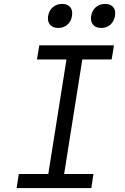

<svg xmlns="http://www.w3.org/2000/svg" viewBox="-20 -962 640 982"><path d="M65 0 76 -72H227L320 -658H169L181 -730H563L551 -658H401L308 -72H458L447 0ZM498 -819Q470 -819 456 -835.5Q442 -852 446 -880Q451 -909 470.5 -925.5Q490 -942 518 -942Q545 -942 559 -925.5Q573 -909 568 -880Q563 -852 544 -835.5Q525 -819 498 -819ZM278 -819Q250 -819 236 -835.5Q222 -852 226 -880Q231 -909 250.5 -925.5Q270 -942 298 -942Q325 -942 339 -925.5Q353 -909 348 -880Q344 -852 324.5 -835.5Q305 -819 278 -819Z"/></svg>

Font: JetBrains Mono NL Light
Style: Italic
Weight: 300
Italic angle: -9°
Designer: Philipp Nurullin, Konstantin Bulenkov
Foundry: JetBrains
Version: Version 2.304; ttfautohint (v1.8.4.7-5d5b)